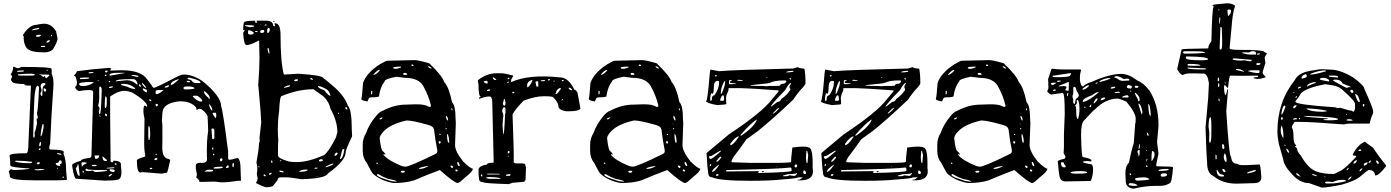

<svg xmlns="http://www.w3.org/2000/svg" viewBox="-20 -1110 8580 1184"><path d="M251 -963.9Q297.9 -963.9 326.2 -916L335 -871.1Q333 -848.6 305.7 -804.7Q287.1 -787.1 251 -787.1Q166 -787.1 145 -813.5Q124 -839.8 126 -888.7Q121.1 -888.7 121.1 -891.6V-893.6Q161.1 -957 205.1 -957Q215.8 -960.9 251 -963.9ZM177.7 -923.8V-922.9Q223.6 -928.7 223.6 -934.6L216.8 -937.5Q177.7 -931.6 177.7 -923.8ZM203.1 -884.8 210 -882.8H211.9Q228.5 -882.8 232.4 -893.6L230.5 -895.5H214.8Q203.1 -895.5 201.2 -884.8ZM293.9 -889.6V-884.8H295.9L300.8 -889.6V-895.5H298.8ZM266.6 -852.5V-847.7H271.5Q281.2 -847.7 287.1 -857.4V-862.3H283.2Q274.4 -862.3 266.6 -852.5ZM232.4 -823.2V-820.3H255.9L259.8 -823.2L255.9 -827.1H235.4ZM68.4 -698.2Q80.1 -689.5 95.7 -689.5L112.3 -697.3Q296.9 -697.3 296.9 -686.5L298.8 -677.7V-654.3Q309.6 -628.9 309.6 -601.6V-581.1Q295.9 -392.6 289.1 -221.7Q284.2 -213.9 283.2 -194.3Q286.1 -187.5 295.9 -187.5H300.8Q374 -187.5 374 -170.9L372.1 -168.9V-160.2Q387.7 -127.9 387.7 -57.6L392.6 -2.9L389.6 0L330.1 2H194.3Q41 2 41 -21.5Q41 -36.1 34.2 -50.8Q38.1 -61.5 47.9 -66.4H50.8Q57.6 -61.5 63.5 -61.5H66.4Q111.3 -61.5 160.2 -68.4V-71.3Q43.9 -78.1 43.9 -88.9L43 -100.6V-116.2L39.1 -150.4Q39.1 -165 141.6 -165Q155.3 -165 155.3 -225.6L170.9 -582H168.9Q118.2 -582 133.8 -591.8Q52.7 -591.8 52.7 -610.4Q47.9 -612.3 47.9 -621.1L54.7 -637.7Q54.7 -642.6 45.9 -651.4V-653.3Q57.6 -661.1 61.5 -696.3L63.5 -698.2ZM85.9 -670.9V-667H92.8Q127.9 -667 127.9 -671.9L125 -675.8H121.1Q85.9 -675.8 85.9 -670.9ZM266.6 -677.7 271.5 -672.9H273.4V-677.7L269.5 -681.6ZM90.8 -651.4V-648.4Q90.8 -643.6 109.4 -643.6H125H129.9H172.9Q194.3 -643.6 194.3 -649.4V-650.4Q194.3 -659.2 114.3 -653.3ZM223.6 -652.3V-649.4Q231.4 -649.4 246.1 -635.7H249Q252.9 -635.7 252.9 -640.6H254.9Q258.8 -639.6 262.7 -627H264.6L283.2 -642.6V-649.4L254.9 -650.4H235.4ZM230.5 -575.2 237.3 -553.7 228.5 -531.2Q234.4 -517.6 237.3 -517.6H239.3L241.2 -526.4V-534.2Q241.2 -584 255.9 -584L259.8 -588.9V-594.7L255.9 -597.7H248Q230.5 -597.7 230.5 -575.2ZM184.6 -271.5Q186.5 -260.7 189.5 -260.7Q193.4 -260.7 194.3 -273.4L193.4 -293.9Q199.2 -300.8 208 -348.6V-356.4L205.1 -376Q213.9 -380.9 213.9 -385.7Q208 -401.4 208 -415V-417Q213.9 -417 220.7 -570.3Q216.8 -581.1 213.9 -581.1H211.9Q193.4 -581.1 189.5 -447.3ZM249 -563.5V-556.6Q249 -547.9 255.9 -544.9H259.8L264.6 -549.8V-556.6Q261.7 -562.5 254.9 -565.4ZM242.2 -344.7Q230.5 -297.9 230.5 -269.5H232.4Q239.3 -269.5 249 -326.2V-335.9L248 -344.7ZM221.7 -216.8V-208H225.6Q232.4 -210 232.4 -223.6V-233.4H228.5Q223.6 -233.4 221.7 -216.8ZM220.7 -191.4V-184.6H225.6L230.5 -189.5V-192.4L227.5 -196.3H225.6ZM330.1 -162.1Q337.9 -157.2 358.4 -155.3V-158.2Q358.4 -163.1 341.8 -165H333ZM323.2 -103.5Q325.2 -86.9 346.7 -86.9H351.6V-89.8L348.6 -95.7Q348.6 -97.7 360.4 -102.5V-109.4Q360.4 -118.2 353.5 -121.1H348.6Q344.7 -120.1 339.8 -107.4ZM71.3 -117.2V-116.2Q81.1 -105.5 155.3 -103.5H164.1Q176.8 -103.5 177.7 -109.4V-112.3Q127 -119.1 80.1 -119.1ZM207 -102.5 211.9 -96.7H213.9Q225.6 -96.7 225.6 -109.4H218.8Q209 -109.4 207 -102.5ZM331.1 -71.3V-68.4H333L337.9 -73.2V-75.2H335ZM213.9 -66.4H194.3V-61.5L213.9 -59.6L252.9 -62.5V-66.4H246.1L230.5 -68.4ZM364.3 -16.6V-13.7H371.1L374 -16.6V-18.6L371.1 -21.5H369.1Z M650.4 -691.4Q666 -689.5 666 -686.5L660.2 -677.7V-674.8H662.1L732.4 -676.8Q850.6 -676.8 889.6 -618.2Q916 -584 923.8 -570.3L928.7 -568.4Q940.4 -568.4 1083 -642.6Q1101.6 -650.4 1113.3 -650.4Q1168 -650.4 1229.5 -609.4Q1343.8 -516.6 1343.8 -454.1Q1354.5 -430.7 1386.7 -176.8V-138.7Q1386.7 -126 1392.6 -125H1397.5Q1409.2 -125 1441.4 -135.7Q1463.9 -135.7 1463.9 -56.6Q1465.8 -24.4 1465.8 4.9H1447.3Q1384.8 14.6 1345.7 14.6L1303.7 9.8L1224.6 11.7H1210.9Q1208 11.7 1208 1L1190.4 -15.6V-17.6L1194.3 -31.2V-34.2L1187.5 -70.3V-87.9Q1187.5 -106.4 1215.8 -106.4Q1263.7 -99.6 1255.9 -142.6Q1253.9 -248 1263.7 -301.8V-303.7L1260.7 -385.7Q1260.7 -406.2 1224.6 -435.5L1212.9 -438.5H1204.1L1193.4 -431.6Q1190.4 -431.6 1190.4 -445.3Q1160.2 -485.4 1089.8 -485.4Q1002.9 -477.5 985.4 -433.6Q980.5 -418.9 978.5 -369.1L981.4 -337.9V-240.2L980.5 -201.2Q980.5 -138.7 1014.6 -130.9Q1029.3 -127.9 1029.3 -121.1Q1015.6 -56.6 1010.7 -45.9L976.6 -39.1L860.4 -48.8L846.7 -45.9Q824.2 -45.9 824.2 -116.2V-121.1Q824.2 -128.9 865.2 -141.6Q876 -141.6 876 -151.4Q869.1 -181.6 869.1 -228.5L871.1 -377Q864.3 -407.2 864.3 -424.8Q865.2 -459 872.1 -459H874L884.8 -452.1H887.7V-454.1Q887.7 -484.4 793.9 -540Q767.6 -549.8 746.1 -549.8Q709 -549.8 660.2 -515.6L659.2 -508.8V-399.4L662.1 -114.3L668.9 -109.4H673.8Q677.7 -109.4 679.7 -119.1H682.6Q718.8 -119.1 725.6 -100.6V-88.9L728.5 -57.6Q731.4 -1 699.2 -1Q688.5 2.9 626 3.9L450.2 -7.8Q436.5 -7.8 424.8 -88.9V-91.8Q424.8 -102.5 479.5 -119.1Q479.5 -129.9 534.2 -136.7Q543.9 -140.6 543.9 -150.4L552.7 -467.8L554.7 -543Q554.7 -554.7 529.3 -554.7Q500 -554.7 465.8 -547.9Q443.4 -560.5 443.4 -574.2Q454.1 -581.1 454.1 -595.7V-606.4Q448.2 -642.6 438.5 -642.6L436.5 -643.6V-645.5Q445.3 -650.4 455.1 -670.9Q535.2 -682.6 650.4 -691.4ZM591.8 -567.4V-499Q591.8 -478.5 585 -459L593.8 -444.3L590.8 -423.8V-410.2L593.8 -406.2H595.7Q603.5 -406.2 607.4 -554.7V-556.6Q607.4 -571.3 597.7 -577.1Q591.8 -575.2 591.8 -567.4ZM467.8 -592.8Q467.8 -579.1 491.2 -579.1Q523.4 -579.1 556.6 -599.6V-602.5L550.8 -604.5Q467.8 -604.5 467.8 -592.8ZM693.4 -609.4V-608.4L762.7 -615.2Q794.9 -615.2 824.2 -588.9H828.1V-594.7Q820.3 -622.1 800.8 -622.1H787.1Q695.3 -622.1 693.4 -609.4ZM1135.7 -625Q1135.7 -623 1159.2 -615.2Q1171.9 -597.7 1188.5 -597.7H1215.8V-601.6Q1215.8 -615.2 1145.5 -631.8H1144.5Q1136.7 -628.9 1135.7 -625ZM506.8 -64.5Q506.8 -48.8 553.7 -58.6Q561.5 -48.8 569.3 -48.8Q611.3 -50.8 639.6 -55.7V-60.5L605.5 -62.5Q577.1 -59.6 523.4 -64.5L516.6 -69.3H511.7ZM725.6 -587.9Q725.6 -585 764.6 -575.2Q792 -561.5 809.6 -561.5H810.5L814.5 -565.4Q782.2 -592.8 744.1 -592.8H735.4Q725.6 -591.8 725.6 -587.9ZM1168 -515.6Q1197.3 -483.4 1222.7 -483.4L1226.6 -486.3V-492.2Q1217.8 -505.9 1197.3 -519.5H1171.9ZM1111.3 -568.4V-565.4Q1115.2 -558.6 1120.1 -558.6Q1174.8 -558.6 1179.7 -565.4Q1174.8 -577.1 1135.7 -577.1H1133.8Q1114.3 -577.1 1111.3 -568.4ZM1286.1 -317.4 1284.2 -312.5 1288.1 -259.8V-255.9L1293 -251H1294.9L1301.8 -257.8V-310.5L1294.9 -317.4ZM459 -96.7Q459 -84 447.3 -73.2Q457 -26.4 466.8 -26.4H471.7L463.9 -95.7L461.9 -96.7ZM896.5 -333 894.5 -321.3V-271.5L896.5 -246.1H901.4Q906.2 -260.7 906.2 -280.3V-281.2Q905.3 -333 898.4 -333ZM655.3 -645.5 660.2 -643.6 748 -659.2V-661.1H708Q655.3 -661.1 655.3 -647.5ZM939.5 -546.9V-534.2L944.3 -529.3Q960.9 -529.3 987.3 -553.7V-554.7H953.1Q943.4 -554.7 939.5 -546.9ZM629.9 -515.6Q626 -499 626 -469.7V-452.1L627.9 -444.3H629.9Q638.7 -444.3 638.7 -481.4V-492.2Q638.7 -515.6 631.8 -515.6ZM1238.3 -546.9V-538.1Q1246.1 -521.5 1265.6 -506.8V-502H1274.4V-503.9Q1274.4 -521.5 1243.2 -546.9ZM1033.2 -587.9V-585.9H1035.2Q1044.9 -585.9 1081.1 -618.2V-622.1Q1033.2 -608.4 1033.2 -587.9ZM1297.9 -74.2V-70.3H1315.4Q1354.5 -71.3 1354.5 -79.1L1349.6 -82H1345.7Q1297.9 -82 1297.9 -74.2ZM1243.2 -54.7V-51.8H1279.3Q1292 -51.8 1294.9 -58.6Q1293 -63.5 1284.2 -63.5H1262.7Q1256.8 -63.5 1243.2 -54.7ZM1291 -408.2 1306.6 -383.8H1311.5L1313.5 -392.6V-404.3Q1313.5 -413.1 1308.6 -415H1295.9Q1292 -415 1291 -408.2ZM563.5 -151.4Q564.5 -130.9 570.3 -130.9H573.2Q589.8 -130.9 591.8 -151.4ZM472.7 -629.9V-625L475.6 -622.1Q530.3 -622.1 530.3 -628.9L527.3 -631.8H498ZM482.4 -102.5 484.4 -83H486.3Q498 -97.7 513.7 -102.5V-107.4L502 -109.4H488.3Q483.4 -109.4 482.4 -102.5ZM655.3 -62.5Q655.3 -51.8 680.7 -48.8L687.5 -54.7V-59.6Q687.5 -65.4 660.2 -66.4ZM612.3 -146.5V-144.5Q612.3 -117.2 629.9 -117.2H636.7Q639.6 -117.2 639.6 -123ZM860.4 -565.4V-563.5Q860.4 -548.8 884.8 -540H885.7V-553.7Q885.7 -557.6 862.3 -565.4ZM1268.6 -467.8V-464.8Q1278.3 -428.7 1288.1 -428.7H1289.1V-430.7Q1289.1 -449.2 1270.5 -467.8ZM792 -647.5V-643.6Q820.3 -635.7 831.1 -635.7H833V-638.7Q833 -646.5 798.8 -647.5ZM855.5 -597.7V-592.8Q868.2 -573.2 877.9 -568.4H880.9V-570.3Q876 -584 857.4 -597.7ZM638.7 -75.2V-71.3H664.1L684.6 -73.2V-78.1H673.8ZM995.1 -572.3 997.1 -570.3H1003.9Q1022.5 -572.3 1022.5 -582L1017.6 -584Q998 -579.1 995.1 -572.3ZM1335.9 -122.1V-120.1L1340.8 -115.2H1344.7L1351.6 -122.1V-129.9L1347.7 -133.8H1342.8Q1335.9 -130.9 1335.9 -122.1ZM545.9 -91.8V-86.9L554.7 -85H566.4L575.2 -86.9V-91.8L566.4 -93.8H554.7ZM1373 -75.2 1375 -74.2H1379.9Q1388.7 -74.2 1390.6 -79.1V-81.1Q1390.6 -89.8 1385.7 -90.8Q1378.9 -90.8 1373 -75.2ZM525.4 -661.1 529.3 -657.2Q557.6 -659.2 557.6 -664.1L549.8 -666Q525.4 -665 525.4 -661.1ZM1413.1 -99.6V-84L1418 -79.1Q1421.9 -79.1 1422.9 -99.6L1420.9 -104.5H1418ZM649.4 -26.4V-24.4L653.3 -21.5Q664.1 -25.4 671.9 -35.2V-38.1Q660.2 -38.1 649.4 -26.4ZM940.4 -469.7 939.5 -464.8Q940.4 -454.1 944.3 -454.1H947.3L954.1 -460.9V-464.8Q953.1 -469.7 940.4 -469.7ZM652.3 -570.3V-567.4H659.2Q675.8 -569.3 675.8 -574.2V-577.1H666Q652.3 -575.2 652.3 -570.3ZM930.7 -127.9 935.5 -123H944.3L951.2 -129.9V-130.9L947.3 -134.8H937.5ZM1130.9 -611.3V-608.4Q1131.8 -602.5 1144.5 -602.5H1149.4L1152.3 -606.4Q1151.4 -611.3 1138.7 -611.3ZM627.9 -406.2V-399.4L634.8 -392.6H636.7L639.6 -396.5V-403.3L632.8 -410.2H631.8ZM627.9 -670.9V-668L632.8 -663.1Q643.6 -663.1 643.6 -672.9L641.6 -674.8H631.8ZM836.9 -587.9Q836.9 -575.2 848.6 -575.2V-577.1Q848.6 -586.9 839.8 -590.8ZM899.4 -497.1Q899.4 -486.3 910.2 -486.3H913.1V-490.2Q910.2 -497.1 901.4 -497.1ZM903.3 -71.3V-68.4L912.1 -66.4L918.9 -68.4V-71.3L915 -75.2H906.2ZM687.5 -102.5V-95.7L696.3 -93.8L700.2 -98.6L696.3 -102.5ZM489.3 -58.6V-48.8L492.2 -44.9H496.1V-53.7L491.2 -58.6ZM1288.1 -196.3V-191.4L1291 -187.5H1294.9V-201.2H1293ZM626 -645.5V-643.6L629.9 -640.6H631.8L636.7 -643.6L634.8 -649.4H629.9ZM1293 -157.2V-156.2L1297.9 -150.4L1301.8 -156.2V-159.2L1297.9 -163.1ZM653.3 -611.3 650.4 -606.4 653.3 -602.5H655.3L659.2 -606.4V-609.4ZM939.5 -158.2V-155.3L944.3 -153.3L947.3 -158.2L944.3 -162.1H942.4ZM593.8 -399.4V-392.6L597.7 -389.6H598.6V-396.5L595.7 -399.4ZM582 -611.3V-609.4H585L588.9 -613.3V-615.2H585ZM634.8 -69.3V-71.3Q633.8 -70.3 631.8 -69.3Z M1552.7 -982.4 1554.7 -980.5V-978.5L1550.8 -975.6Q1552.7 -969.7 1561.5 -969.7H1563.5L1566.4 -973.6L1561.5 -980.5L1563.5 -982.4H1618.2Q1664.1 -982.4 1664.1 -953.1L1668.9 -948.2H1672.9L1675.8 -951.2V-953.1L1672.9 -964.8L1673.8 -966.8H1675.8Q1710 -966.8 1710 -893.6Q1710 -725.6 1730.5 -650.4H1734.4L1819.3 -655.3Q1973.6 -645.5 1973.6 -627.9Q1977.5 -627.9 2026.4 -585.9Q2102.5 -523.4 2125 -459Q2149.4 -433.6 2149.4 -310.5L2151.4 -269.5Q2111.3 -186.5 2111.3 -169.9Q2111.3 -119.1 2002 -40Q1988.3 -8.8 1837.9 -4.9Q1769.5 -16.6 1744.1 -16.6H1713.9Q1691.4 -16.6 1691.4 1L1662.1 38.1Q1641.6 44.9 1625 44.9Q1609.4 44.9 1559.6 19.5V14.6Q1568.4 2 1568.4 -7.8V-12.7L1563.5 -37.1L1566.4 -55.7V-81.1L1561.5 -107.4Q1577.1 -194.3 1577.1 -226.6L1582 -240.2L1580.1 -257.8L1590.8 -354.5V-360.4Q1590.8 -388.7 1573.2 -580.1V-582L1571.3 -584L1573.2 -592.8V-597.7Q1580.1 -692.4 1580.1 -751L1578.1 -852.5L1577.1 -859.4H1575.2Q1523.4 -832 1500 -832Q1484.4 -832 1479.5 -905.3Q1479.5 -910.2 1488.3 -921.9V-925.8H1486.3L1481.4 -923.8L1479.5 -925.8Q1479.5 -976.6 1491.2 -976.6Q1507.8 -982.4 1552.7 -982.4ZM1672.9 -980.5V-976.6L1666 -975.6L1664.1 -976.6V-978.5L1666 -980.5ZM1586.9 -960V-958H1590.8V-960ZM1612.3 -955.1V-953.1H1623V-960H1618.2ZM1491.2 -955.1V-953.1Q1491.2 -948.2 1520.5 -942.4Q1547.9 -943.4 1547.9 -949.2V-951.2Q1532.2 -955.1 1506.8 -955.1ZM1627.9 -930.7V-908.2L1631.8 -905.3Q1643.6 -913.1 1643.6 -927.7Q1643.6 -936.5 1638.7 -937.5H1634.8ZM1584 -912.1 1588.9 -907.2H1602.5L1609.4 -914.1V-920.9L1604.5 -925.8H1602.5Q1584 -925.8 1584 -912.1ZM1511.7 -923.8 1509.8 -915V-903.3Q1509.8 -898.4 1523.4 -896.5Q1543.9 -896.5 1545.9 -908.2Q1527.3 -923.8 1513.7 -923.8ZM1552.7 -918.9V-917L1557.6 -912.1H1568.4V-915L1564.5 -918.9ZM1629.9 -809.6Q1633.8 -780.3 1639.6 -780.3H1641.6V-782.2Q1639.6 -814.5 1632.8 -814.5Q1629.9 -814.5 1629.9 -809.6ZM1892.6 -627.9V-625Q1895.5 -618.2 1908.2 -618.2H1910.2V-621.1L1903.3 -627.9ZM1793.9 -613.3 1796.9 -609.4H1805.7L1817.4 -613.3V-620.1L1810.5 -621.1Q1797.9 -621.1 1793.9 -613.3ZM1732.4 -573.2V-568.4H1734.4Q1768.6 -575.2 1768.6 -580.1V-584H1766.6Q1752.9 -584 1732.4 -573.2ZM1940.4 -579.1Q1940.4 -565.4 1978.5 -554.7Q2006.8 -518.6 2017.6 -518.6V-520.5Q2010.7 -548.8 1994.1 -559.6Q1958 -579.1 1946.3 -579.1ZM1693.4 -308.6Q1693.4 -268.6 1696.3 -247.1L1694.3 -212.9V-151.4Q1694.3 -133.8 1757.8 -115.2Q1775.4 -110.4 1809.6 -110.4Q1879.9 -110.4 1978.5 -153.3Q2011.7 -180.7 2051.8 -262.7L2060.5 -294.9Q2060.5 -363.3 2017.6 -440.4Q2008.8 -483.4 1974.6 -515.6L1913.1 -559.6Q1817.4 -559.6 1716.8 -517.6Q1705.1 -517.6 1701.2 -422.9Q1693.4 -376 1693.4 -308.6ZM2110.4 -450.2V-445.3Q2110.4 -435.5 2120.1 -435.5H2122.1V-436.5Q2122.1 -446.3 2113.3 -450.2ZM2063.5 -415V-411.1L2067.4 -408.2H2070.3V-411.1L2067.4 -415ZM2076.2 -130.9V-128.9Q2095.7 -128.9 2103.5 -190.4H2094.7Q2089.8 -190.4 2079.1 -139.6Q2076.2 -139.6 2076.2 -130.9ZM2043 -153.3V-151.4L2046.9 -148.4Q2062.5 -155.3 2062.5 -165L2058.6 -168.9H2053.7Q2043 -162.1 2043 -153.3ZM1947.3 -121.1V-117.2L1951.2 -114.3H1953.1Q1971.7 -116.2 1971.7 -122.1L1966.8 -127.9H1960Q1950.2 -127.9 1947.3 -121.1ZM1705.1 -122.1V-121.1Q1707 -115.2 1714.8 -115.2V-117.2Q1713.9 -122.1 1705.1 -122.1ZM1652.3 -117.2V-108.4L1655.3 -105.5H1657.2L1660.2 -108.4V-110.4Q1660.2 -119.1 1655.3 -121.1ZM1988.3 -83V-78.1Q2032.2 -90.8 2036.1 -98.6V-101.6Q2024.4 -101.6 1988.3 -83ZM1573.2 -85V-81.1L1577.1 -78.1H1580.1V-81.1L1577.1 -85ZM1919.9 -73.2V-69.3H1932.6L1937.5 -74.2V-76.2H1923.8ZM1824.2 -52.7 1826.2 -50.8H1839.8Q1871.1 -52.7 1876 -60.5V-64.5H1871.1Q1837.9 -64.5 1824.2 -52.7ZM1703.1 -57.6V-53.7Q1703.1 -48.8 1725.6 -46.9H1728.5V-50.8Q1728.5 -55.7 1711.9 -57.6ZM1638.7 -33.2 1643.6 -32.2Q1655.3 -36.1 1655.3 -43.9H1648.4Q1638.7 -43.9 1638.7 -33.2ZM1605.5 -33.2V-28.3L1611.3 -23.4H1618.2V-28.3L1611.3 -35.2ZM1933.6 -21.5V-18.6H1937.5V-21.5Z M2536.1 -739.3Q2559.6 -739.3 2627 -719.7Q2706.1 -644.5 2719.7 -603.5Q2748 -574.2 2767.6 -479.5Q2789.1 -459 2789.1 -382.8L2791 -350.6L2786.1 -215.8Q2786.1 -176.8 2835.9 -114.3Q2880.9 -70.3 2895.5 -70.3V-68.4Q2895.5 -51.8 2847.7 -15.6Q2812.5 18.6 2802.7 18.6H2801.8Q2781.2 17.6 2692.4 -61.5Q2613.3 -32.2 2531.2 2.9Q2477.5 18.6 2412.1 18.6H2405.3Q2331.1 5.9 2280.3 -38.1Q2271.5 -46.9 2241.2 -106.4Q2216.8 -135.7 2216.8 -179.7V-218.8Q2216.8 -255.9 2237.3 -289.1Q2255.9 -342.8 2298.8 -394.5Q2320.3 -420.9 2341.8 -427.7Q2413.1 -464.8 2481.4 -464.8L2543 -466.8H2549.8Q2603.5 -466.8 2624 -451.2H2631.8Q2637.7 -451.2 2637.7 -458Q2624 -519.5 2589.8 -580.1Q2560.5 -629.9 2478.5 -629.9L2423.8 -636.7Q2351.6 -623 2351.6 -607.4Q2324.2 -572.3 2317.4 -516.6Q2314.5 -509.8 2268.6 -509.8L2259.8 -507.8Q2254.9 -507.8 2246.1 -484.4Q2208 -490.2 2208 -500Q2212.9 -511.7 2218.8 -598.6Q2240.2 -660.2 2321.3 -712.9Q2360.4 -735.4 2367.2 -735.4ZM2515.6 -708 2521.5 -703.1H2528.3L2531.2 -706.1L2526.4 -711.9H2519.5ZM2620.1 -701.2V-698.2Q2629.9 -687.5 2638.7 -687.5H2640.6V-691.4Q2630.9 -701.2 2622.1 -701.2ZM2405.3 -694.3V-691.4Q2406.2 -685.5 2418.9 -685.5Q2431.6 -685.5 2453.1 -694.3V-699.2H2447.3Q2418.9 -699.2 2405.3 -694.3ZM2283.2 -648.4H2285.2Q2296.9 -648.4 2321.3 -673.8V-678.7H2319.3Q2306.6 -678.7 2283.2 -650.4ZM2464.8 -655.3 2469.7 -648.4H2487.3L2490.2 -651.4V-653.3L2483.4 -660.2H2471.7ZM2268.6 -547.9V-527.3H2269.5Q2275.4 -528.3 2275.4 -537.1V-547.9L2271.5 -550.8ZM2763.7 -442.4V-439.5Q2764.6 -428.7 2768.6 -428.7L2770.5 -435.5Q2767.6 -442.4 2765.6 -442.4ZM2729.5 -391.6V-387.7Q2735.4 -367.2 2741.2 -367.2H2743.2Q2743.2 -384.8 2734.4 -394.5H2733.4ZM2321.3 -379.9V-374H2324.2Q2334 -374 2337.9 -382.8V-386.7H2336.9ZM2321.3 -257.8Q2330.1 -175.8 2343.8 -175.8L2357.4 -159.2V-157.2L2344.7 -159.2V-155.3Q2373 -121.1 2451.2 -88.9Q2461.9 -84 2478.5 -82Q2505.9 -82 2666 -161.1Q2676.8 -167 2676.8 -176.8V-183.6Q2665 -238.3 2656.2 -313.5L2654.3 -314.5Q2654.3 -329.1 2624 -338.9Q2524.4 -367.2 2487.3 -367.2Q2385.7 -343.8 2344.7 -298.8Q2321.3 -273.4 2321.3 -257.8ZM2726.6 -348.6V-343.8H2729.5V-345.7ZM2727.5 -319.3V-314.5L2731.4 -311.5L2734.4 -314.5V-319.3ZM2688.5 -282.2 2692.4 -277.3 2697.3 -278.3V-282.2L2693.4 -285.2H2692.4ZM2736.3 -282.2V-280.3Q2738.3 -229.5 2747.1 -229.5L2750 -232.4V-234.4Q2750 -261.7 2741.2 -282.2ZM2685.5 -236.3V-229.5L2690.4 -223.6H2692.4L2697.3 -229.5V-236.3L2693.4 -239.3H2688.5ZM2799.8 -111.3V-102.5Q2804.7 -85.9 2811.5 -85.9H2815.4V-88.9Q2809.6 -111.3 2802.7 -111.3ZM2300.8 -104.5V-102.5L2303.7 -99.6H2310.5V-102.5L2305.7 -107.4H2303.7ZM2756.8 -85.9Q2760.7 -76.2 2767.6 -73.2H2768.6L2774.4 -79.1V-82L2767.6 -88.9H2760.7ZM2563.5 -70.3V-68.4H2570.3Q2589.8 -68.4 2620.1 -84V-85.9H2615.2Q2568.4 -79.1 2563.5 -70.3ZM2788.1 -61.5V-58.6L2793 -52.7H2799.8L2802.7 -56.6V-58.6L2795.9 -65.4H2791ZM2451.2 -51.8Q2454.1 -44.9 2462.9 -44.9Q2476.6 -45.9 2476.6 -51.8V-52.7L2473.6 -56.6H2456.1ZM2303.7 -32.2V-31.2Q2310.5 -17.6 2372.1 0Q2394.5 9.8 2425.8 9.8V8.8Q2425.8 2.9 2374 -6.8Q2340.8 -18.6 2312.5 -36.1H2307.6Z M3432.6 -632.8Q3485.4 -632.8 3521.5 -557.6Q3529.3 -557.6 3541 -540L3559.6 -439.5Q3547.9 -423.8 3487.3 -423.8H3473.6Q3422.9 -430.7 3422.9 -458Q3422.9 -477.5 3391.6 -509.8Q3387.7 -516.6 3334 -516.6Q3280.3 -516.6 3209 -489.3Q3160.2 -439.5 3140.6 -405.3Q3150.4 -159.2 3147.5 -114.3Q3147.5 -102.5 3164.1 -102.5H3197.3Q3218.8 -101.6 3218.8 -95.7V-93.8L3223.6 -75.2L3220.7 0L3212.9 10.7L3149.4 16.6H3143.6L3116.2 25.4Q2960.9 20.5 2960.9 13.7Q2933.6 13.7 2933.6 -10.7Q2930.7 -29.3 2930.7 -61.5Q2930.7 -86.9 2983.4 -95.7Q2983.4 -106.4 3019.5 -106.4L3024.4 -107.4V-109.4L3015.6 -480.5Q3015.6 -514.6 2999 -514.6H2990.2Q2973.6 -514.6 2935.5 -501L2933.6 -502.9V-505.9Q2933.6 -508.8 2944.3 -512.7V-514.6Q2930.7 -514.6 2930.7 -591.8Q2928.7 -591.8 2926.8 -615.2Q2982.4 -658.2 3040 -658.2H3074.2Q3091.8 -658.2 3142.6 -644.5L3144.5 -639.6Q3131.8 -623 3131.8 -612.3V-603.5Q3241.2 -653.3 3432.6 -632.8ZM3077.1 -427.7V-420.9Q3084 -409.2 3084 -391.6Q3081.1 -385.7 3079.1 -336.9L3083 -282.2H3084Q3089.8 -282.2 3094.7 -407.2Q3097.7 -407.2 3097.7 -435.5Q3095.7 -448.2 3090.8 -448.2H3087.9Q3077.1 -441.4 3077.1 -427.7ZM2978.5 -15.6V-13.7Q2978.5 -6.8 3017.6 -6.8H3058.6L3067.4 -8.8Q3067.4 -15.6 2995.1 -18.6ZM3231.4 -574.2V-571.3Q3243.2 -571.3 3262.7 -610.4V-617.2H3261.7Q3225.6 -607.4 3231.4 -574.2ZM3405.3 -530.3H3411.1Q3419.9 -533.2 3438.5 -562.5V-564.5Q3438.5 -567.4 3432.6 -567.4Q3409.2 -557.6 3409.2 -538.1Q3406.2 -538.1 3405.3 -530.3ZM3087.9 -499 3081.1 -471.7Q3081.1 -462.9 3089.8 -458H3090.8Q3096.7 -458 3097.7 -476.6L3092.8 -499ZM3282.2 -603.5 3288.1 -576.2H3299.8L3298.8 -605.5L3295.9 -609.4H3292Q3282.2 -607.4 3282.2 -603.5ZM2983.4 -36.1 2985.4 -34.2H3060.5V-38.1L3013.7 -39.1H2986.3ZM2962.9 -605.5Q2970.7 -594.7 2985.4 -594.7L2987.3 -596.7V-606.4L2980.5 -612.3Q2962.9 -610.4 2962.9 -605.5ZM3099.6 -29.3 3102.5 -25.4H3123L3128.9 -31.2Q3128.9 -35.2 3122.1 -36.1Q3099.6 -34.2 3099.6 -29.3ZM3486.3 -569.3V-565.4Q3494.1 -553.7 3504.9 -553.7H3507.8V-557.6Q3499 -569.3 3489.3 -569.3ZM3019.5 -632.8V-626L3028.3 -617.2H3040V-620.1L3024.4 -632.8ZM2983.4 -551.8V-548.8H2988.3Q3002 -548.8 3003.9 -555.7L3001 -558.6H2999Q2985.4 -558.6 2983.4 -551.8ZM3314.5 -614.3V-612.3L3317.4 -609.4H3331.1Q3339.8 -609.4 3341.8 -614.3L3339.8 -616.2H3331.1ZM3111.3 -174.8V-164.1H3116.2L3122.1 -168.9V-175.8L3118.2 -179.7H3116.2ZM2949.2 -36.1 2945.3 -31.2V-25.4L2949.2 -22.5H2954.1V-31.2ZM3138.7 -542V-538.1L3142.6 -535.2H3147.5L3151.4 -538.1V-542L3144.5 -543.9ZM3358.4 -617.2V-614.3H3367.2L3372.1 -619.1L3369.1 -623Q3358.4 -621.1 3358.4 -617.2ZM3444.3 -614.3V-612.3L3447.3 -609.4H3453.1L3456.1 -612.3V-614.3L3453.1 -617.2H3447.3ZM3111.3 -628.9V-622.1H3117.2L3122.1 -627V-628.9L3117.2 -630.9ZM3108.4 -601.6V-599.6L3111.3 -596.7L3117.2 -601.6V-606.4H3113.3ZM3443.4 -494.1V-490.2H3446.3L3452.1 -496.1V-499H3450.2Q3443.4 -496.1 3443.4 -494.1ZM3392.6 -609.4V-607.4H3398.4L3401.4 -610.4V-612.3H3396.5ZM3113.3 -148.4V-143.6H3116.2V-148.4Z M3938.5 -739.3Q3961.9 -739.3 4029.3 -719.7Q4108.4 -644.5 4122.1 -603.5Q4150.4 -574.2 4169.9 -479.5Q4191.4 -459 4191.4 -382.8L4193.4 -350.6L4188.5 -215.8Q4188.5 -176.8 4238.3 -114.3Q4283.2 -70.3 4297.9 -70.3V-68.4Q4297.9 -51.8 4250 -15.6Q4214.8 18.6 4205.1 18.6H4204.1Q4183.6 17.6 4094.7 -61.5Q4015.6 -32.2 3933.6 2.9Q3879.9 18.6 3814.5 18.6H3807.6Q3733.4 5.9 3682.6 -38.1Q3673.8 -46.9 3643.6 -106.4Q3619.1 -135.7 3619.1 -179.7V-218.8Q3619.1 -255.9 3639.6 -289.1Q3658.2 -342.8 3701.2 -394.5Q3722.7 -420.9 3744.1 -427.7Q3815.4 -464.8 3883.8 -464.8L3945.3 -466.8H3952.1Q4005.9 -466.8 4026.4 -451.2H4034.2Q4040 -451.2 4040 -458Q4026.4 -519.5 3992.2 -580.1Q3962.9 -629.9 3880.9 -629.9L3826.2 -636.7Q3753.9 -623 3753.9 -607.4Q3726.6 -572.3 3719.7 -516.6Q3716.8 -509.8 3670.9 -509.8L3662.1 -507.8Q3657.2 -507.8 3648.4 -484.4Q3610.4 -490.2 3610.4 -500Q3615.2 -511.7 3621.1 -598.6Q3642.6 -660.2 3723.6 -712.9Q3762.7 -735.4 3769.5 -735.4ZM3918 -708 3923.8 -703.1H3930.7L3933.6 -706.1L3928.7 -711.9H3921.9ZM4022.5 -701.2V-698.2Q4032.2 -687.5 4041 -687.5H4043V-691.4Q4033.2 -701.2 4024.4 -701.2ZM3807.6 -694.3V-691.4Q3808.6 -685.5 3821.3 -685.5Q3834 -685.5 3855.5 -694.3V-699.2H3849.6Q3821.3 -699.2 3807.6 -694.3ZM3685.5 -648.4H3687.5Q3699.2 -648.4 3723.6 -673.8V-678.7H3721.7Q3709 -678.7 3685.5 -650.4ZM3867.2 -655.3 3872.1 -648.4H3889.6L3892.6 -651.4V-653.3L3885.7 -660.2H3874ZM3670.9 -547.9V-527.3H3671.9Q3677.7 -528.3 3677.7 -537.1V-547.9L3673.8 -550.8ZM4166 -442.4V-439.5Q4167 -428.7 4170.9 -428.7L4172.9 -435.5Q4169.9 -442.4 4168 -442.4ZM4131.8 -391.6V-387.7Q4137.7 -367.2 4143.6 -367.2H4145.5Q4145.5 -384.8 4136.7 -394.5H4135.7ZM3723.6 -379.9V-374H3726.6Q3736.3 -374 3740.2 -382.8V-386.7H3739.3ZM3723.6 -257.8Q3732.4 -175.8 3746.1 -175.8L3759.8 -159.2V-157.2L3747.1 -159.2V-155.3Q3775.4 -121.1 3853.5 -88.9Q3864.3 -84 3880.9 -82Q3908.2 -82 4068.4 -161.1Q4079.1 -167 4079.1 -176.8V-183.6Q4067.4 -238.3 4058.6 -313.5L4056.6 -314.5Q4056.6 -329.1 4026.4 -338.9Q3926.8 -367.2 3889.6 -367.2Q3788.1 -343.8 3747.1 -298.8Q3723.6 -273.4 3723.6 -257.8ZM4128.9 -348.6V-343.8H4131.8V-345.7ZM4129.9 -319.3V-314.5L4133.8 -311.5L4136.7 -314.5V-319.3ZM4090.8 -282.2 4094.7 -277.3 4099.6 -278.3V-282.2L4095.7 -285.2H4094.7ZM4138.7 -282.2V-280.3Q4140.6 -229.5 4149.4 -229.5L4152.3 -232.4V-234.4Q4152.3 -261.7 4143.6 -282.2ZM4087.9 -236.3V-229.5L4092.8 -223.6H4094.7L4099.6 -229.5V-236.3L4095.7 -239.3H4090.8ZM4202.1 -111.3V-102.5Q4207 -85.9 4213.9 -85.9H4217.8V-88.9Q4211.9 -111.3 4205.1 -111.3ZM3703.1 -104.5V-102.5L3706.1 -99.6H3712.9V-102.5L3708 -107.4H3706.1ZM4159.2 -85.9Q4163.1 -76.2 4169.9 -73.2H4170.9L4176.8 -79.1V-82L4169.9 -88.9H4163.1ZM3965.8 -70.3V-68.4H3972.7Q3992.2 -68.4 4022.5 -84V-85.9H4017.6Q3970.7 -79.1 3965.8 -70.3ZM4190.4 -61.5V-58.6L4195.3 -52.7H4202.1L4205.1 -56.6V-58.6L4198.2 -65.4H4193.4ZM3853.5 -51.8Q3856.4 -44.9 3865.2 -44.9Q3878.9 -45.9 3878.9 -51.8V-52.7L3876 -56.6H3858.4ZM3706.1 -32.2V-31.2Q3712.9 -17.6 3774.4 0Q3796.9 9.8 3828.1 9.8V8.8Q3828.1 2.9 3776.4 -6.8Q3743.2 -18.6 3714.8 -36.1H3710Z M4901.4 -696.3Q4901.4 -689.5 4940.4 -686.5Q4947.3 -654.3 4947.3 -597.7Q4947.3 -589.8 4930.7 -570.3Q4901.4 -541 4872.1 -496.1Q4746.1 -376 4652.3 -300.8L4583 -251Q4555.7 -210.9 4501 -138.7Q4490.2 -119.1 4490.2 -112.3L4494.1 -109.4L4610.4 -105.5H4750Q4858.4 -105.5 4858.4 -112.3L4859.4 -137.7L4866.2 -200.2Q4951.2 -211.9 4966.8 -200.2Q4994.1 -200.2 4991.2 -75.2Q5007.8 7.8 4899.4 2V-2H4911.1L4931.6 -16.6H4904.3Q4890.6 -8.8 4797.9 -2.9Q4729.5 4.9 4605.5 4.9Q4418 4.9 4371.1 -16.6Q4346.7 -16.6 4346.7 -50.8Q4342.8 -64.5 4336.9 -166L4473.6 -280.3Q4680.7 -418 4739.3 -496.1L4781.2 -545.9V-552.7Q4591.8 -566.4 4550.8 -566.4H4472.7V-556.6Q4472.7 -549.8 4461.9 -529.3L4457 -508.8V-506.8L4459 -468.8L4452.1 -465.8L4402.3 -461.9Q4334 -474.6 4334 -486.3Q4342.8 -486.3 4354.5 -629.9Q4356.4 -667 4361.3 -680.7H4363.3L4414.1 -670.9Q4499 -678.7 4870.1 -687.5ZM4456.1 -56.6Q4456.1 -52.7 4461.9 -52.7L4654.3 -54.7L4660.2 -52.7V-50.8L4654.3 -43.9V-43Q4861.3 -47.9 4861.3 -56.6V-70.3L4856.4 -77.1Q4794.9 -68.4 4461.9 -61.5ZM4609.4 -585V-582L4646.5 -580.1H4682.6L4705.1 -578.1L4728.5 -580.1H4771.5Q4792 -580.1 4792 -585Q4792 -593.8 4814.5 -593.8Q4829.1 -600.6 4829.1 -611.3L4821.3 -614.3Q4754.9 -614.3 4726.6 -598.6Q4712.9 -594.7 4609.4 -585ZM4733.4 -452.1Q4737.3 -452.1 4773.4 -481.4Q4791 -481.4 4798.8 -500Q4835.9 -526.4 4848.6 -549.8Q4853.5 -549.8 4853.5 -557.6V-561.5L4848.6 -571.3Q4848.6 -582 4858.4 -595.7V-598.6Q4844.7 -598.6 4822.3 -554.7Q4733.4 -463.9 4733.4 -452.1ZM4373 -532.2 4366.2 -536.1Q4359.4 -520.5 4359.4 -502.9V-491.2L4363.3 -488.3H4364.3L4370.1 -493.2V-504.9Q4370.1 -519.5 4386.7 -523.4Q4414.1 -564.5 4414.1 -597.7V-609.4L4405.3 -611.3Q4381.8 -611.3 4381.8 -570.3Q4381.8 -532.2 4373 -532.2ZM4546.9 -278.3V-273.4H4550.8Q4629.9 -326.2 4647.5 -371.1V-372.1H4644.5Q4608.4 -348.6 4546.9 -278.3ZM4352.5 -143.6Q4352.5 -134.8 4360.4 -129.9H4362.3Q4373 -129.9 4425.8 -177.7V-180.7H4423.8Q4418.9 -180.7 4367.2 -148.4Q4352.5 -147.5 4352.5 -143.6ZM4483.4 -223.6V-214.8Q4502.9 -214.8 4537.1 -268.6H4535.2Q4516.6 -268.6 4483.4 -223.6ZM4424.8 -532.2V-530.3H4425.8Q4432.6 -531.2 4448.2 -580.1L4452.1 -604.5L4450.2 -609.4H4446.3Q4424.8 -569.3 4424.8 -532.2ZM4808.6 -27.3V-23.4H4831.1Q4842.8 -23.4 4845.7 -29.3L4875 -25.4H4881.8Q4895.5 -34.2 4895.5 -43H4892.6Q4892.6 -37.1 4838.9 -36.1ZM4953.1 -179.7 4950.2 -143.6Q4950.2 -120.1 4954.1 -105.5H4957V-104.5H4960.9V-109.4H4960Q4961.9 -123 4963.9 -153.3L4958 -179.7ZM4420.9 -495.1V-491.2L4424.8 -488.3H4439.5L4445.3 -493.2V-496.1Q4445.3 -522.5 4438.5 -522.5Q4429.7 -522.5 4420.9 -495.1ZM4371.1 -50.8H4374Q4386.7 -50.8 4414.1 -91.8L4412.1 -93.8Q4371.1 -65.4 4371.1 -50.8ZM4475.6 -612.3V-593.8L4479.5 -590.8H4491.2Q4518.6 -590.8 4518.6 -595.7Q4480.5 -596.7 4480.5 -602.5V-604.5Q4483.4 -611.3 4493.2 -611.3V-614.3L4484.4 -616.2H4479.5ZM4398.4 -118.2V-112.3H4401.4Q4415 -119.1 4427.7 -138.7V-143.6H4423.8Q4418 -143.6 4398.4 -118.2ZM4747.1 -413.1V-409.2H4749Q4770.5 -422.9 4787.1 -445.3H4783.2Q4774.4 -442.4 4747.1 -413.1ZM4936.5 -59.6 4933.6 -49.8V-43L4938.5 -37.1H4947.3L4950.2 -41V-49.8Q4943.4 -59.6 4936.5 -59.6ZM4829.1 -667V-664.1H4848.6L4872.1 -667V-672.9H4858.4Q4845.7 -672.9 4829.1 -667ZM4879.9 -85V-82L4883.8 -78.1H4890.6L4895.5 -84V-91.8L4892.6 -95.7H4885.7Q4879.9 -93.8 4879.9 -85ZM4528.3 -616.2V-612.3L4541 -611.3H4562.5Q4562.5 -616.2 4534.2 -618.2ZM4394.5 -30.3V-29.3L4398.4 -25.4H4400.4Q4409.2 -25.4 4410.2 -30.3V-36.1H4400.4ZM4357.4 -93.8V-85H4360.4Q4364.3 -85 4366.2 -97.7L4364.3 -98.6H4362.3ZM4388.7 -643.6V-641.6L4391.6 -638.7H4397.5L4400.4 -641.6V-643.6L4397.5 -646.5H4391.6ZM4680.7 -54.7H4690.4V-52.7Q4688.5 -47.9 4680.7 -47.9L4676.8 -50.8ZM4848.6 -627.9V-625L4853.5 -619.1L4858.4 -621.1V-625L4855.5 -627.9ZM4705.1 -632.8V-629.9H4711.9V-632.8ZM4831.1 -491.2V-486.3L4835 -489.3V-491.2ZM4959 -109.4Q4959 -106.4 4959 -105.5L4957 -106.4V-109.4ZM4769.5 -86.9 4767.6 -85V-84H4772.5ZM4732.4 -393.6H4733.4L4737.3 -397.5H4735.4Z M5609.4 -696.3Q5609.4 -689.5 5648.4 -686.5Q5655.3 -654.3 5655.3 -597.7Q5655.3 -589.8 5638.7 -570.3Q5609.4 -541 5580.1 -496.1Q5454.1 -376 5360.4 -300.8L5291 -251Q5263.7 -210.9 5209 -138.7Q5198.2 -119.1 5198.2 -112.3L5202.1 -109.4L5318.4 -105.5H5458Q5566.4 -105.5 5566.4 -112.3L5567.4 -137.7L5574.2 -200.2Q5659.2 -211.9 5674.8 -200.2Q5702.1 -200.2 5699.2 -75.2Q5715.8 7.8 5607.4 2V-2H5619.1L5639.6 -16.6H5612.3Q5598.6 -8.8 5505.9 -2.9Q5437.5 4.9 5313.5 4.9Q5126 4.9 5079.1 -16.6Q5054.7 -16.6 5054.7 -50.8Q5050.8 -64.5 5044.9 -166L5181.6 -280.3Q5388.7 -418 5447.3 -496.1L5489.3 -545.9V-552.7Q5299.8 -566.4 5258.8 -566.4H5180.7V-556.6Q5180.7 -549.8 5169.9 -529.3L5165 -508.8V-506.8L5167 -468.8L5160.2 -465.8L5110.4 -461.9Q5042 -474.6 5042 -486.3Q5050.8 -486.3 5062.5 -629.9Q5064.5 -667 5069.3 -680.7H5071.3L5122.1 -670.9Q5207 -678.7 5578.1 -687.5ZM5164.1 -56.6Q5164.1 -52.7 5169.9 -52.7L5362.3 -54.7L5368.2 -52.7V-50.8L5362.3 -43.9V-43Q5569.3 -47.9 5569.3 -56.6V-70.3L5564.5 -77.1Q5502.9 -68.4 5169.9 -61.5ZM5317.4 -585V-582L5354.5 -580.1H5390.6L5413.1 -578.1L5436.5 -580.1H5479.5Q5500 -580.1 5500 -585Q5500 -593.8 5522.5 -593.8Q5537.1 -600.6 5537.1 -611.3L5529.3 -614.3Q5462.9 -614.3 5434.6 -598.6Q5420.9 -594.7 5317.4 -585ZM5441.4 -452.1Q5445.3 -452.1 5481.4 -481.4Q5499 -481.4 5506.8 -500Q5543.9 -526.4 5556.6 -549.8Q5561.5 -549.8 5561.5 -557.6V-561.5L5556.6 -571.3Q5556.6 -582 5566.4 -595.7V-598.6Q5552.7 -598.6 5530.3 -554.7Q5441.4 -463.9 5441.4 -452.1ZM5081.1 -532.2 5074.2 -536.1Q5067.4 -520.5 5067.4 -502.9V-491.2L5071.3 -488.3H5072.3L5078.1 -493.2V-504.9Q5078.1 -519.5 5094.7 -523.4Q5122.1 -564.5 5122.1 -597.7V-609.4L5113.3 -611.3Q5089.8 -611.3 5089.8 -570.3Q5089.8 -532.2 5081.1 -532.2ZM5254.9 -278.3V-273.4H5258.8Q5337.9 -326.2 5355.5 -371.1V-372.1H5352.5Q5316.4 -348.6 5254.9 -278.3ZM5060.5 -143.6Q5060.5 -134.8 5068.4 -129.9H5070.3Q5081.1 -129.9 5133.8 -177.7V-180.7H5131.8Q5127 -180.7 5075.2 -148.4Q5060.5 -147.5 5060.5 -143.6ZM5191.4 -223.6V-214.8Q5210.9 -214.8 5245.1 -268.6H5243.2Q5224.6 -268.6 5191.4 -223.6ZM5132.8 -532.2V-530.3H5133.8Q5140.6 -531.2 5156.2 -580.1L5160.2 -604.5L5158.2 -609.4H5154.3Q5132.8 -569.3 5132.8 -532.2ZM5516.6 -27.3V-23.4H5539.1Q5550.8 -23.4 5553.7 -29.3L5583 -25.4H5589.8Q5603.5 -34.2 5603.5 -43H5600.6Q5600.6 -37.1 5546.9 -36.1ZM5661.1 -179.7 5658.2 -143.6Q5658.2 -120.1 5662.1 -105.5H5665V-104.5H5668.9V-109.4H5668Q5669.9 -123 5671.9 -153.3L5666 -179.7ZM5128.9 -495.1V-491.2L5132.8 -488.3H5147.5L5153.3 -493.2V-496.1Q5153.3 -522.5 5146.5 -522.5Q5137.7 -522.5 5128.9 -495.1ZM5079.1 -50.8H5082Q5094.7 -50.8 5122.1 -91.8L5120.1 -93.8Q5079.1 -65.4 5079.1 -50.8ZM5183.6 -612.3V-593.8L5187.5 -590.8H5199.2Q5226.6 -590.8 5226.6 -595.7Q5188.5 -596.7 5188.5 -602.5V-604.5Q5191.4 -611.3 5201.2 -611.3V-614.3L5192.4 -616.2H5187.5ZM5106.4 -118.2V-112.3H5109.4Q5123 -119.1 5135.7 -138.7V-143.6H5131.8Q5126 -143.6 5106.4 -118.2ZM5455.1 -413.1V-409.2H5457Q5478.5 -422.9 5495.1 -445.3H5491.2Q5482.4 -442.4 5455.1 -413.1ZM5644.5 -59.6 5641.6 -49.8V-43L5646.5 -37.1H5655.3L5658.2 -41V-49.8Q5651.4 -59.6 5644.5 -59.6ZM5537.1 -667V-664.1H5556.6L5580.1 -667V-672.9H5566.4Q5553.7 -672.9 5537.1 -667ZM5587.9 -85V-82L5591.8 -78.1H5598.6L5603.5 -84V-91.8L5600.6 -95.7H5593.8Q5587.9 -93.8 5587.9 -85ZM5236.3 -616.2V-612.3L5249 -611.3H5270.5Q5270.5 -616.2 5242.2 -618.2ZM5102.5 -30.3V-29.3L5106.4 -25.4H5108.4Q5117.2 -25.4 5118.2 -30.3V-36.1H5108.4ZM5065.4 -93.8V-85H5068.4Q5072.3 -85 5074.2 -97.7L5072.3 -98.6H5070.3ZM5096.7 -643.6V-641.6L5099.6 -638.7H5105.5L5108.4 -641.6V-643.6L5105.5 -646.5H5099.6ZM5388.7 -54.7H5398.4V-52.7Q5396.5 -47.9 5388.7 -47.9L5384.8 -50.8ZM5556.6 -627.9V-625L5561.5 -619.1L5566.4 -621.1V-625L5563.5 -627.9ZM5413.1 -632.8V-629.9H5419.9V-632.8ZM5539.1 -491.2V-486.3L5543 -489.3V-491.2ZM5667 -109.4Q5667 -106.4 5667 -105.5L5665 -106.4V-109.4ZM5477.5 -86.9 5475.6 -85V-84H5480.5ZM5440.4 -393.6H5441.4L5445.3 -397.5H5443.4Z M6079.1 -739.3Q6102.5 -739.3 6169.9 -719.7Q6249 -644.5 6262.7 -603.5Q6291 -574.2 6310.5 -479.5Q6332 -459 6332 -382.8L6334 -350.6L6329.1 -215.8Q6329.1 -176.8 6378.9 -114.3Q6423.8 -70.3 6438.5 -70.3V-68.4Q6438.5 -51.8 6390.6 -15.6Q6355.5 18.6 6345.7 18.6H6344.7Q6324.2 17.6 6235.4 -61.5Q6156.2 -32.2 6074.2 2.9Q6020.5 18.6 5955.1 18.6H5948.2Q5874 5.9 5823.2 -38.1Q5814.5 -46.9 5784.2 -106.4Q5759.8 -135.7 5759.8 -179.7V-218.8Q5759.8 -255.9 5780.3 -289.1Q5798.8 -342.8 5841.8 -394.5Q5863.3 -420.9 5884.8 -427.7Q5956.1 -464.8 6024.4 -464.8L6085.9 -466.8H6092.8Q6146.5 -466.8 6167 -451.2H6174.8Q6180.7 -451.2 6180.7 -458Q6167 -519.5 6132.8 -580.1Q6103.5 -629.9 6021.5 -629.9L5966.8 -636.7Q5894.5 -623 5894.5 -607.4Q5867.2 -572.3 5860.4 -516.6Q5857.4 -509.8 5811.5 -509.8L5802.7 -507.8Q5797.9 -507.8 5789.1 -484.4Q5751 -490.2 5751 -500Q5755.9 -511.7 5761.7 -598.6Q5783.2 -660.2 5864.3 -712.9Q5903.3 -735.4 5910.2 -735.4ZM6058.6 -708 6064.5 -703.1H6071.3L6074.2 -706.1L6069.3 -711.9H6062.5ZM6163.1 -701.2V-698.2Q6172.9 -687.5 6181.6 -687.5H6183.6V-691.4Q6173.8 -701.2 6165 -701.2ZM5948.2 -694.3V-691.4Q5949.2 -685.5 5961.9 -685.5Q5974.6 -685.5 5996.1 -694.3V-699.2H5990.2Q5961.9 -699.2 5948.2 -694.3ZM5826.2 -648.4H5828.1Q5839.8 -648.4 5864.3 -673.8V-678.7H5862.3Q5849.6 -678.7 5826.2 -650.4ZM6007.8 -655.3 6012.7 -648.4H6030.3L6033.2 -651.4V-653.3L6026.4 -660.2H6014.6ZM5811.5 -547.9V-527.3H5812.5Q5818.4 -528.3 5818.4 -537.1V-547.9L5814.5 -550.8ZM6306.6 -442.4V-439.5Q6307.6 -428.7 6311.5 -428.7L6313.5 -435.5Q6310.5 -442.4 6308.6 -442.4ZM6272.5 -391.6V-387.7Q6278.3 -367.2 6284.2 -367.2H6286.1Q6286.1 -384.8 6277.3 -394.5H6276.4ZM5864.3 -379.9V-374H5867.2Q5877 -374 5880.9 -382.8V-386.7H5879.9ZM5864.3 -257.8Q5873 -175.8 5886.7 -175.8L5900.4 -159.2V-157.2L5887.7 -159.2V-155.3Q5916 -121.1 5994.1 -88.9Q6004.9 -84 6021.5 -82Q6048.8 -82 6209 -161.1Q6219.7 -167 6219.7 -176.8V-183.6Q6208 -238.3 6199.2 -313.5L6197.3 -314.5Q6197.3 -329.1 6167 -338.9Q6067.4 -367.2 6030.3 -367.2Q5928.7 -343.8 5887.7 -298.8Q5864.3 -273.4 5864.3 -257.8ZM6269.5 -348.6V-343.8H6272.5V-345.7ZM6270.5 -319.3V-314.5L6274.4 -311.5L6277.3 -314.5V-319.3ZM6231.4 -282.2 6235.4 -277.3 6240.2 -278.3V-282.2L6236.3 -285.2H6235.4ZM6279.3 -282.2V-280.3Q6281.2 -229.5 6290 -229.5L6293 -232.4V-234.4Q6293 -261.7 6284.2 -282.2ZM6228.5 -236.3V-229.5L6233.4 -223.6H6235.4L6240.2 -229.5V-236.3L6236.3 -239.3H6231.4ZM6342.8 -111.3V-102.5Q6347.7 -85.9 6354.5 -85.9H6358.4V-88.9Q6352.5 -111.3 6345.7 -111.3ZM5843.8 -104.5V-102.5L5846.7 -99.6H5853.5V-102.5L5848.6 -107.4H5846.7ZM6299.8 -85.9Q6303.7 -76.2 6310.5 -73.2H6311.5L6317.4 -79.1V-82L6310.5 -88.9H6303.7ZM6106.4 -70.3V-68.4H6113.3Q6132.8 -68.4 6163.1 -84V-85.9H6158.2Q6111.3 -79.1 6106.4 -70.3ZM6331.1 -61.5V-58.6L6335.9 -52.7H6342.8L6345.7 -56.6V-58.6L6338.9 -65.4H6334ZM5994.1 -51.8Q5997.1 -44.9 6005.9 -44.9Q6019.5 -45.9 6019.5 -51.8V-52.7L6016.6 -56.6H5999ZM5846.7 -32.2V-31.2Q5853.5 -17.6 5915 0Q5937.5 9.8 5968.8 9.8V8.8Q5968.8 2.9 5917 -6.8Q5883.8 -18.6 5855.5 -36.1H5850.6Z M6467.8 -686.5Q6502 -681.6 6532.2 -681.6H6643.6L6646.5 -677.7Q6639.6 -652.3 6639.6 -638.7V-615.2Q6644.5 -577.1 6660.2 -577.1Q6668.9 -591.8 6714.8 -606.4Q6823.2 -654.3 6894.5 -654.3Q6940.4 -654.3 6994.1 -613.3Q7033.2 -597.7 7069.3 -549.8Q7124 -462.9 7124 -341.8V-331.1L7115.2 -233.4L7124 -162.1L7110.4 -98.6V-96.7L7111.3 -85L7163.1 -83H7185.5Q7208 -83 7213.9 -78.1Q7206.1 20.5 7192.4 20.5Q7167 36.1 7133.8 36.1H7106.4Q7043.9 36.1 6969.7 53.7Q6921.9 47.9 6921.9 5.9L6919.9 -41Q6919.9 -86.9 6942.4 -107.4Q6954.1 -171.9 6971.7 -228.5L6980.5 -348.6Q6983.4 -348.6 6983.4 -378.9Q6983.4 -414.1 6925.8 -483.4Q6882.8 -502 6874 -502Q6796.9 -502 6732.4 -435.5Q6727.5 -435.5 6667 -369.1Q6646.5 -353.5 6646.5 -278.3Q6649.4 -141.6 6657.2 -141.6Q6710 -131.8 6710 -121.1V-114.3L6680.7 -117.2L6659.2 -114.3V-110.4Q6659.2 -104.5 6711.9 -96.7Q6720.7 -86.9 6720.7 -64.5V-62.5Q6720.7 -31.2 6707 5.9L6549.8 8.8Q6524.4 8.8 6515.6 -14.6Q6508.8 -42 6502.9 -114.3Q6502.9 -122.1 6543.9 -130.9L6550.8 -139.6V-141.6Q6550.8 -148.4 6539.1 -164.1L6541 -206.1V-283.2L6545.9 -408.2Q6545.9 -536.1 6534.2 -536.1H6527.3L6463.9 -527.3Q6454.1 -527.3 6438.5 -544.9V-549.8Q6445.3 -558.6 6445.3 -572.3L6443.4 -622.1L6463.9 -683.6ZM6470.7 -642.6V-638.7Q6470.7 -634.8 6491.2 -633.8Q6580.1 -633.8 6580.1 -645.5L6585 -654.3V-657.2H6582V-659.2ZM6851.6 -633.8V-631.8Q6861.3 -631.8 6884.8 -615.2L6899.4 -611.3L6942.4 -613.3L6944.3 -615.2V-618.2Q6941.4 -625 6928.7 -625H6923.8L6910.2 -622.1Q6879.9 -640.6 6867.2 -640.6Q6854.5 -640.6 6851.6 -633.8ZM6759.8 -608.4 6762.7 -604.5Q6826.2 -620.1 6826.2 -627V-628.9H6824.2Q6792 -628.9 6759.8 -609.4ZM6498 -608.4 6502 -604.5H6504.9Q6522.5 -606.4 6522.5 -611.3L6516.6 -613.3Q6498 -613.3 6498 -608.4ZM6509.8 -577.1 6536.1 -579.1H6541Q6553.7 -579.1 6556.6 -572.3V-568.4Q6549.8 -561.5 6549.8 -554.7Q6557.6 -549.8 6566.4 -549.8Q6570.3 -549.8 6570.3 -554.7L6571.3 -599.6L6570.3 -604.5H6566.4Q6556.6 -597.7 6511.7 -582L6509.8 -581.1ZM6735.4 -595.7 6737.3 -594.7V-592.8Q6749 -596.7 6749 -599.6V-601.6H6746.1Q6735.4 -599.6 6735.4 -595.7ZM6460.9 -594.7V-592.8Q6460.9 -588.9 6468.8 -585.9Q6477.5 -585.9 6493.2 -597.7V-599.6H6470.7Q6460.9 -598.6 6460.9 -594.7ZM6928.7 -572.3Q6928.7 -565.4 6953.1 -563.5Q6960 -569.3 6960 -575.2Q6960 -582 6937.5 -585.9Q6928.7 -581.1 6928.7 -572.3ZM6655.3 -561.5V-556.6Q6674.8 -556.6 6696.3 -581.1V-582L6694.3 -584H6693.4Q6678.7 -584 6655.3 -561.5ZM6976.6 -575.2Q6978.5 -568.4 6987.3 -568.4H6995.1L7001 -574.2V-575.2Q6999 -581.1 6987.3 -581.1H6981.4ZM6830.1 -567.4V-563.5H6836.9Q6857.4 -566.4 6857.4 -572.3V-575.2H6848.6Q6830.1 -573.2 6830.1 -567.4ZM6600.6 -574.2 6598.6 -565.4V-541Q6598.6 -526.4 6593.8 -520.5V-512.7L6598.6 -493.2L6597.7 -483.4Q6597.7 -472.7 6605.5 -467.8Q6608.4 -467.8 6614.3 -499Q6632.8 -512.7 6632.8 -522.5Q6632.8 -529.3 6618.2 -551.8Q6614.3 -574.2 6607.4 -574.2ZM6472.7 -551.8V-549.8H6486.3L6491.2 -554.7V-556.6L6484.4 -558.6Q6472.7 -555.7 6472.7 -551.8ZM6949.2 -551.8 6947.3 -549.8V-547.9L6953.1 -544.9H6954.1L6958 -547.9ZM6853.5 -538.1 6855.5 -536.1H6857.4Q6887.7 -536.1 6887.7 -541L6876 -544.9Q6853.5 -543 6853.5 -538.1ZM6657.2 -485.4V-481.4Q6691.4 -485.4 6754.9 -540V-541H6746.1Q6739.3 -541 6713.9 -522.5Q6657.2 -502.9 6657.2 -485.4ZM6978.5 -538.1V-534.2Q6978.5 -529.3 6997.1 -497.1Q6997.1 -485.4 7002 -485.4L7007.8 -490.2V-497.1Q7007.8 -517.6 6981.4 -538.1ZM6559.6 -522.5 6561.5 -517.6H6564.5L6568.4 -536.1H6564.5Q6560.5 -536.1 6559.6 -522.5ZM6901.4 -512.7V-508.8H6935.5L6939.5 -512.7V-517.6L6933.6 -522.5H6926.8Q6901.4 -517.6 6901.4 -512.7ZM6766.6 -490.2Q6795.9 -497.1 6795.9 -505.9L6792 -508.8H6789.1Q6769.5 -508.8 6766.6 -490.2ZM6723.6 -474.6V-472.7H6727.5Q6749 -491.2 6749 -502H6746.1V-503.9Q6734.4 -503.9 6723.6 -474.6ZM6619.1 -488.3 6621.1 -479.5Q6621.1 -468.8 6609.4 -459Q6616.2 -452.1 6616.2 -445.3Q6616.2 -377 6625 -377H6627.9Q6636.7 -399.4 6636.7 -440.4Q6635.7 -491.2 6625 -493.2H6623Q6619.1 -493.2 6619.1 -488.3ZM7001 -471.7V-465.8Q7018.6 -404.3 7021.5 -403.3L7024.4 -413.1V-424.8Q7013.7 -471.7 7001 -471.7ZM7060.5 -467.8Q7063.5 -396.5 7074.2 -396.5H7077.1Q7072.3 -467.8 7062.5 -467.8ZM6698.2 -454.1V-452.1L6701.2 -449.2H6707L6710 -464.8H6707ZM6666 -449.2 6668.9 -444.3 6673.8 -445.3V-449.2L6670.9 -452.1H6668.9ZM7051.8 -292V-290L7056.6 -273.4H7063.5Q7062.5 -292 7051.8 -292ZM7001 -194.3 7002 -192.4H7003.9Q7008.8 -193.4 7008.8 -206.1V-221.7H7007.8Q7003.9 -221.7 7001 -194.3ZM6994.1 -171.9Q7001 -162.1 7001 -146.5H7003.9L7007.8 -162.1V-185.5Q6994.1 -185.5 6994.1 -171.9ZM7049.8 -184.6V-178.7H7053.7V-184.6ZM7084 -178.7 7081.1 -150.4V-117.2H7083Q7099.6 -138.7 7099.6 -157.2V-158.2Q7099.6 -178.7 7084 -178.7ZM7048.8 -114.3V-112.3H7049.8L7055.7 -127.9V-130.9H7053.7Q7048.8 -130.9 7048.8 -114.3ZM6522.5 -105.5V-103.5Q6524.4 -78.1 6541 -78.1H6547.9L6552.7 -83V-85Q6539.1 -98.6 6539.1 -109.4H6525.4ZM7046.9 -89.8V-85L7051.8 -80.1H7053.7L7056.6 -83V-85L7051.8 -89.8ZM7125 -59.6V-55.7Q7186.5 -56.6 7186.5 -64.5V-68.4H7168Q7125 -66.4 7125 -59.6ZM6582 -45.9Q6582 -39.1 6618.2 -39.1Q6684.6 -39.1 6684.6 -45.9Q6684.6 -54.7 6639.6 -54.7Q6586.9 -54.7 6582 -45.9ZM6946.3 -42V-34.2L6949.2 -30.3H6953.1L6956.1 -34.2V-35.2L6949.2 -42ZM7137.7 -32.2V-27.3Q7139.6 -20.5 7149.4 -20.5Q7171.9 -20.5 7176.8 -30.3V-34.2Q7173.8 -41 7161.1 -41H7154.3Q7140.6 -41 7137.7 -32.2ZM6978.5 -6.8Q6983.4 3.9 6994.1 3.9Q7067.4 1 7067.4 -4.9Q7057.6 -16.6 7033.2 -16.6Q6978.5 -14.6 6978.5 -6.8ZM6940.4 24.4V27.3Q6940.4 36.1 6976.6 36.1H6983.4L6995.1 34.2V33.2Q6980.5 19.5 6951.2 19.5H6946.3Z M7546.9 -1089.8Q7578.1 -1089.8 7596.7 -1074.2Q7581.1 -1035.2 7574.2 -937.5L7562.5 -813.5Q7562.5 -802.7 7615.2 -802.7Q7776.4 -802.7 7776.4 -789.1Q7781.2 -789.1 7793 -780.3Q7779.3 -760.7 7779.3 -754.9V-750L7783.2 -722.7L7765.6 -663.1Q7765.6 -654.3 7785.2 -635.7V-633.8Q7755.9 -623 7733.4 -623Q7710.9 -625 7710.9 -629.9V-631.8L7723.6 -633.8H7733.4L7738.3 -638.7V-642.6L7733.4 -643.6L7642.6 -642.6L7566.4 -643.6Q7560.5 -643.6 7552.7 -567.4H7550.8L7532.2 -587.9L7528.3 -574.2V-565.4Q7530.3 -526.4 7537.1 -524.4Q7542 -524.4 7546.9 -549.8V-558.6H7550.8L7552.7 -553.7L7542 -424.8Q7559.6 -143.6 7571.3 -143.6Q7576.2 -100.6 7605.5 -100.6Q7622.1 -91.8 7642.6 -91.8H7667L7747.1 -95.7Q7752.9 -95.7 7757.8 -23.4Q7763.7 19.5 7710 19.5L7605.5 22.5Q7517.6 22.5 7461.9 -25.4Q7423.8 -40 7423.8 -107.4Q7418.9 -161.1 7414.1 -324.2L7430.7 -508.8L7434.6 -588.9V-599.6Q7425.8 -656.2 7402.3 -656.2L7362.3 -657.2H7314.5Q7294.9 -657.2 7272.5 -647.5Q7258.8 -649.4 7239.3 -683.6L7266.6 -804.7Q7266.6 -809.6 7430.7 -811.5Q7430.7 -830.1 7450.2 -855.5Q7455.1 -1066.4 7463.9 -1066.4V-1071.3Q7463.9 -1074.2 7458 -1074.2V-1078.1Q7458 -1083 7546.9 -1089.8ZM7494.1 -1053.7V-1045.9H7499V-1050.8L7496.1 -1053.7ZM7548.8 -1045.9V-1043.9L7552.7 -1011.7H7555.7Q7571.3 -1028.3 7571.3 -1040V-1045.9L7566.4 -1050.8H7553.7ZM7501 -1004.9Q7498 -995.1 7498 -968.8V-963.9H7501L7504.9 -987.3V-1001ZM7505.9 -943.4 7501 -809.6V-807.6L7504.9 -804.7H7507.8Q7516.6 -804.7 7516.6 -838.9V-869.1L7514.6 -936.5Q7511.7 -943.4 7509.8 -943.4ZM7275.4 -789.1Q7275.4 -779.3 7286.1 -779.3H7306.6Q7356.4 -779.3 7410.2 -784.2V-786.1Q7410.2 -793.9 7343.8 -793.9H7286.1Q7275.4 -793 7275.4 -789.1ZM7680.7 -786.1 7663.1 -787.1H7641.6V-782.2Q7670.9 -773.4 7692.4 -773.4H7723.6Q7726.6 -773.4 7726.6 -779.3Q7724.6 -793.9 7710.9 -793.9H7697.3ZM7731.4 -777.3V-775.4L7735.4 -772.5Q7748 -772.5 7751 -779.3V-780.3H7735.4ZM7293 -758.8V-752Q7293 -738.3 7384.8 -738.3Q7429.7 -738.3 7429.7 -745.1Q7429.7 -759.8 7311.5 -761.7H7295.9ZM7581.1 -746.1V-745.1Q7581.1 -738.3 7630.9 -736.3L7653.3 -738.3L7683.6 -732.4H7689.5Q7699.2 -732.4 7699.2 -741.2H7697.3L7594.7 -750H7585ZM7726.6 -715.8V-713.9L7731.4 -709H7737.3Q7750 -709 7753.9 -717.8L7749 -720.7H7731.4ZM7302.7 -710.9Q7302.7 -705.1 7309.6 -705.1L7343.8 -704.1L7379.9 -705.1L7381.8 -707V-709Q7364.3 -715.8 7320.3 -715.8H7307.6ZM7302.7 -693.4V-690.4Q7302.7 -681.6 7405.3 -681.6L7417 -683.6V-684.6L7414.1 -688.5ZM7601.6 -684.6V-681.6Q7603.5 -676.8 7648.4 -668H7651.4V-669.9Q7631.8 -684.6 7608.4 -684.6ZM7676.8 -670.9Q7714.8 -659.2 7742.2 -659.2L7747.1 -664.1V-672.9L7744.1 -676.8H7712.9Q7676.8 -676.8 7676.8 -670.9ZM7489.3 -622.1V-611.3L7492.2 -608.4Q7498 -609.4 7498 -618.2V-623L7496.1 -631.8H7494.1Q7489.3 -629.9 7489.3 -622.1ZM7532.2 -602.5V-599.6L7537.1 -594.7H7539.1V-597.7L7533.2 -602.5ZM7492.2 -595.7 7491.2 -587.9V-582L7492.2 -574.2H7498L7499 -585.9V-592.8L7496.1 -595.7ZM7494.1 -502V-490.2L7498 -486.3H7501V-490.2L7499 -502ZM7432.6 -329.1 7437.5 -292 7436.5 -244.1 7437.5 -230.5H7441.4Q7450.2 -230.5 7450.2 -293.9V-326.2Q7450.2 -387.7 7443.4 -387.7Q7434.6 -387.7 7432.6 -329.1ZM7518.6 -221.7 7516.6 -212.9V-203.1Q7516.6 -193.4 7523.4 -191.4H7525.4Q7530.3 -192.4 7530.3 -201.2Q7527.3 -221.7 7521.5 -221.7ZM7532.2 -165 7526.4 -148.4Q7526.4 -118.2 7540 -110.4L7543.9 -116.2V-127.9Q7540 -162.1 7532.2 -165ZM7475.6 -155.3V-134.8L7477.5 -126H7478.5L7482.4 -129.9V-151.4L7478.5 -155.3ZM7519.5 -69.3 7518.6 -68.4V-59.6Q7521.5 -52.7 7528.3 -48.8H7537.1V-50.8Q7537.1 -65.4 7519.5 -69.3ZM7668.9 -42 7673.8 -41Q7724.6 -49.8 7724.6 -59.6L7721.7 -62.5Q7668.9 -48.8 7668.9 -42ZM7482.4 -61.5V-55.7Q7486.3 -21.5 7511.7 -21.5H7525.4L7528.3 -25.4V-27.3Q7528.3 -32.2 7502.9 -37.1L7485.4 -61.5Z M8185.5 -680.7Q8242.2 -680.7 8324.2 -632.8Q8393.6 -581.1 8393.6 -561.5Q8447.3 -444.3 8447.3 -424.8L8448.2 -414.1Q8427.7 -367.2 8427.7 -349.6L8419.9 -347.7H8303.7Q8287.1 -347.7 8265.6 -342.8Q8069.3 -358.4 7992.2 -358.4H7962.9Q7946.3 -334 7946.3 -325.2Q7956.1 -307.6 7956.1 -277.3Q7956.1 -224.6 7971.7 -215.8L7973.6 -209V-208L7964.8 -210.9V-208L7978.5 -194.3Q7978.5 -174.8 8002.9 -149.4Q8046.9 -70.3 8099.6 -51.8Q8141.6 -37.1 8202.1 -37.1Q8210.9 -37.1 8240.2 -53.7Q8266.6 -61.5 8342.8 -142.6V-146.5Q8342.8 -149.4 8325.2 -151.4L8322.3 -158.2Q8353.5 -218.8 8397.5 -236.3Q8402.3 -230.5 8447.3 -199.2Q8477.5 -151.4 8527.3 -89.8V-85Q8483.4 -28.3 8463.9 -28.3H8459Q8459 -58.6 8422.9 -62.5Q8415 -62.5 8363.3 -17.6Q8335 4.9 8255.9 28.3Q8165 46.9 8130.9 46.9L8053.7 19.5Q7989.3 19.5 7934.6 -50.8Q7911.1 -74.2 7896.5 -110.4Q7896.5 -119.1 7866.2 -222.7Q7857.4 -266.6 7857.4 -297.9V-299.8Q7857.4 -482.4 7964.8 -616.2Q7980.5 -649.4 8028.3 -666Q8056.6 -673.8 8106.4 -680.7Q8118.2 -685.5 8185.5 -680.7ZM8060.5 -650.4H8062.5Q8087.9 -650.4 8144.5 -667Q8156.2 -668 8156.2 -672.9L8153.3 -675.8H8151.4Q8113.3 -675.8 8062.5 -655.3L8060.5 -653.3ZM8005.9 -629.9V-627.9L8009.8 -625H8010.7Q8038.1 -631.8 8038.1 -638.7V-646.5L8033.2 -652.3H8030.3Q8005.9 -644.5 8005.9 -629.9ZM8174.8 -643.6V-639.6Q8174.8 -634.8 8229.5 -631.8L8231.4 -632.8V-636.7Q8231.4 -641.6 8214.8 -643.6ZM8119.1 -623V-621.1Q8119.1 -616.2 8174.8 -607.4L8176.8 -609.4V-614.3Q8166 -629.9 8140.6 -629.9H8135.7Q8119.1 -627.9 8119.1 -623ZM8201.2 -614.3V-612.3Q8278.3 -568.4 8284.2 -568.4H8286.1L8299.8 -573.2L8306.6 -571.3L8308.6 -573.2V-575.2Q8301.8 -580.1 8286.1 -584L8258.8 -595.7Q8249 -619.1 8214.8 -619.1H8210.9Q8201.2 -618.2 8201.2 -614.3ZM8040 -575.2Q8052.7 -585.9 8094.7 -598.6V-600.6L8092.8 -602.5H8079.1Q8040 -594.7 8040 -575.2ZM7968.8 -486.3V-482.4Q7968.8 -464.8 8214.8 -448.2L8228.5 -443.4L8245.1 -445.3Q8302.7 -426.8 8318.4 -426.8Q8318.4 -422.9 8327.1 -420.9Q8335.9 -431.6 8335.9 -443.4V-468.8Q8335.9 -487.3 8267.6 -547.9Q8238.3 -578.1 8197.3 -584L8151.4 -590.8Q8039.1 -569.3 8003.9 -536.1Q7990.2 -510.7 7968.8 -486.3ZM7983.4 -566.4V-563.5H7985.4Q8003.9 -568.4 8003.9 -573.2V-575.2H7997.1Q7988.3 -575.2 7983.4 -566.4ZM8306.6 -547.9Q8310.5 -537.1 8320.3 -537.1H8322.3L8325.2 -541V-549.8L8318.4 -556.6Q8306.6 -556.6 8306.6 -547.9ZM7955.1 -537.1V-536.1H7958L7961.9 -539.1V-541H7958ZM8335.9 -529.3Q8349.6 -486.3 8358.4 -481.4H8363.3L8366.2 -484.4Q8355.5 -527.3 8342.8 -527.3L8340.8 -529.3ZM7969.7 -506.8V-504.9Q7976.6 -507.8 7976.6 -516.6V-518.6Q7969.7 -515.6 7969.7 -506.8ZM8383.8 -465.8V-457L8386.7 -452.1Q8393.6 -454.1 8393.6 -461.9V-465.8L8390.6 -468.8H8386.7ZM7955.1 -450.2V-445.3L7958 -441.4H7960Q7969.7 -447.3 7975.6 -457V-460.9H7969.7Q7960 -460.9 7955.1 -450.2ZM7898.4 -459Q7887.7 -449.2 7880.9 -404.3H7882.8Q7890.6 -404.3 7907.2 -452.1Q7905.3 -459 7898.4 -459ZM8037.1 -441.4V-438.5Q8063.5 -420.9 8130.9 -420.9H8142.6L8160.2 -422.9V-427.7Q8097.7 -440.4 8037.1 -441.4ZM8281.2 -406.2V-402.3H8286.1V-406.2ZM8023.4 -395.5V-392.6Q8055.7 -385.7 8167 -379.9L8168 -378.9V-377L8139.6 -373Q8139.6 -368.2 8174.8 -368.2Q8231.4 -368.2 8231.4 -375Q8231.4 -388.7 8023.4 -395.5ZM7880.9 -386.7 7879.9 -378.9Q7880.9 -370.1 7884.8 -370.1Q7889.6 -370.1 7891.6 -383.8L7886.7 -386.7ZM7990.2 -381.8V-375H7997.1V-379.9L7996.1 -381.8V-383.8ZM7953.1 -373V-372.1H7955.1L7978.5 -375V-377L7973.6 -381.8H7969.7Q7957 -381.8 7953.1 -373ZM8283.2 -370.1Q8283.2 -365.2 8306.6 -365.2L8320.3 -366.2V-368.2Q8320.3 -375 8293 -375Q8283.2 -373 8283.2 -370.1ZM7880.9 -335.9 7879.9 -334V-331.1L7880.9 -329.1Q7877.9 -322.3 7877.9 -310.5V-304.7Q7877.9 -282.2 7891.6 -260.7H7894.5Q7894.5 -327.1 7880.9 -335.9ZM7900.4 -217.8V-214.8L7903.3 -210.9H7907.2V-214.8L7903.3 -217.8ZM7914.1 -194.3 7912.1 -192.4V-190.4Q7919.9 -168 7927.7 -168L7928.7 -169.9V-171.9Q7928.7 -182.6 7914.1 -194.3ZM8356.4 -181.6 8359.4 -178.7H8365.2Q8374 -178.7 8375 -183.6L8370.1 -188.5H8368.2Q8359.4 -188.5 8356.4 -181.6ZM8325.2 -103.5 8327.1 -101.6H8329.1Q8342.8 -101.6 8347.7 -120.1V-122.1Q8333 -122.1 8325.2 -103.5ZM8419.9 -106.4 8420.9 -105.5H8424.8Q8433.6 -109.4 8433.6 -119.1V-120.1H8429.7Q8419.9 -113.3 8419.9 -106.4ZM8467.8 -120.1 8465.8 -119.1V-117.2Q8470.7 -99.6 8477.5 -99.6H8479.5L8482.4 -103.5V-105.5Q8479.5 -120.1 8467.8 -120.1ZM8388.7 -91.8 8392.6 -87.9Q8413.1 -94.7 8413.1 -106.4V-108.4H8411.1Q8391.6 -108.4 8388.7 -91.8ZM8283.2 -60.5H8286.1Q8293.9 -64.5 8297.9 -74.2L8296.9 -76.2Q8283.2 -68.4 8283.2 -60.5ZM8363.3 -53.7H8368.2Q8381.8 -66.4 8381.8 -72.3H8379.9Q8363.3 -66.4 8363.3 -53.7ZM7973.6 -42V-37.1Q7974.6 -29.3 7997.1 -21.5L8002.9 -16.6V-17.6Q7986.3 -39.1 7978.5 -42ZM8071.3 -37.1V-35.2Q8071.3 -29.3 8099.6 -23.4L8101.6 -24.4V-26.4Q8082 -37.1 8072.3 -37.1ZM8147.5 -21.5V-17.6H8153.3V-21.5ZM8293 -1Q8306.6 -1 8315.4 -21.5H8311.5Q8293 -10.7 8293 -1ZM8199.2 12.7 8169.9 9.8H8165Q8152.3 9.8 8151.4 14.6V16.6L8156.2 21.5H8180.7Q8225.6 21.5 8279.3 7.8V5.9Q8277.3 -1 8263.7 -1H8256.8Q8225.6 -1 8199.2 12.7Z"/></svg>

Font: Love Ya Like A Sister
Style: Regular
Weight: 400
Designer: Kimberly Geswein
Foundry: Kimberly Geswein
Version: Version 1.002 2007